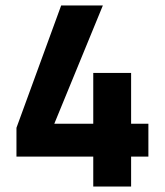

<svg xmlns="http://www.w3.org/2000/svg" viewBox="-20 -680 600 700"><path d="M320 0V-109H40V-214L203 -660H355L178 -229H320V-414H458V-229H521V-109H458V0Z"/></svg>

Font: Titillium Web
Style: Bold
Weight: 700
Designer: Mohamed Gaber, Accademia di Belle Arti di Urbino
Foundry: Kief Type Foundry, Accademia di Belle Arti di Urbino
Version: Version 3.000